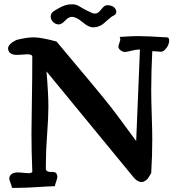

<svg xmlns="http://www.w3.org/2000/svg" viewBox="-20 -903 814 897"><path d="M320.3 -882.8Q332 -882.8 341.3 -878.4Q350.6 -874 361.3 -867.2Q372.1 -860.4 380.9 -856.4Q383.8 -855.5 398.4 -847.7Q413.1 -839.8 421.9 -839.8H426.8Q439.5 -840.8 453.6 -859.9Q467.8 -878.9 481.4 -878.9Q520.5 -877 523.4 -847.7V-846.7Q523.4 -840.8 520 -836.9Q516.6 -833 508.8 -829.1Q501 -825.2 498 -822.3Q491.2 -817.4 479 -806.2Q466.8 -794.9 460.4 -790Q454.1 -785.2 442.4 -780.3Q430.7 -775.4 418 -775.4H414.1Q393.6 -775.4 365.2 -799.8Q336.9 -824.2 315.4 -824.2H313.5Q299.8 -823.2 283.7 -806.2Q267.6 -789.1 255.9 -789.1H251Q236.3 -791 226.6 -801.8Q216.8 -812.5 216.8 -827.1Q216.8 -834 220.7 -839.8Q224.6 -845.7 227.5 -848.1Q230.5 -850.6 240.2 -856.4Q250 -862.3 252 -863.3Q285.2 -882.8 311.5 -882.8ZM633.8 -671.9Q616.2 -671.9 593.8 -666Q571.3 -660.2 564.5 -660.2Q550.8 -660.2 539.1 -671.9Q533.2 -677.7 533.2 -685.5Q533.2 -690.4 537.6 -702.1Q542 -713.9 542 -719.7Q542 -724.6 539.1 -730.5Q599.6 -734.4 625 -734.4Q666 -734.4 758.8 -728.5Q770.5 -728.5 770.5 -714.8Q770.5 -690.4 750 -669.9Q740.2 -661.1 730.5 -661.1Q727.5 -661.1 714.8 -662.6Q702.1 -664.1 691.4 -664.1Q686.5 -567.4 686.5 -481.4Q686.5 -433.6 689 -362.8Q691.4 -292 691.4 -252Q691.4 -176.8 686.5 -94.7Q685.5 -93.8 680.2 -84Q674.8 -74.2 670.9 -69.3Q667 -64.5 659.7 -59.1Q652.3 -53.7 644.5 -52.7H640.6Q619.1 -52.7 594.7 -85.9L197.3 -569.3Q206.1 -463.9 206.1 -403.3Q206.1 -355.5 200.2 -276.4Q194.3 -197.3 194.3 -138.7V-111.3Q198.2 -99.6 215.8 -99.6H225.6Q239.3 -99.6 244.1 -91.8Q248 -85 248 -77.1Q248 -70.3 242.7 -55.7Q237.3 -41 236.3 -33.2Q202.1 -32.2 151.4 -28.8Q100.6 -25.4 65.4 -25.4H36.1Q35.2 -33.2 29.3 -47.9Q23.4 -62.5 23.4 -69.3Q23.4 -76.2 27.3 -83Q38.1 -97.7 64.5 -97.7Q73.2 -97.7 89.8 -95.7Q106.4 -93.8 113.3 -93.8Q125 -93.8 130.9 -99.6Q127 -202.1 127 -279.3Q127 -316.4 128.9 -425.8Q130.9 -535.2 130.9 -641.6Q126 -649.4 107.4 -649.4Q100.6 -649.4 84.5 -647.9Q68.4 -646.5 60.5 -646.5Q26.4 -646.5 19.5 -667Q17.6 -672.9 17.6 -675.8Q17.6 -698.2 58.6 -716.8Q105.5 -728.5 136.7 -728.5Q172.9 -728.5 244.1 -709Q287.1 -657.2 339.4 -595.2Q391.6 -533.2 413.1 -507.3Q434.6 -481.4 468.8 -439.5Q502.9 -397.5 535.2 -354Q567.4 -310.5 616.2 -244.1Z"/></svg>

Font: LPEducational
Style: Medium
Weight: 500
Designer: Based on Essays1743, by John Stracke, which says:

Based on the typeface in a 1743 English translation of the essays of 
Version: Version 001.204